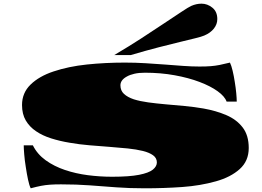

<svg xmlns="http://www.w3.org/2000/svg" viewBox="-20 -999 1427 1047"><path d="M147.5 27.8Q139.6 12.2 132.8 -19.8Q126 -51.8 120.6 -88.4Q114.7 -124.5 112.1 -157Q109.4 -189.5 109.4 -206.5H159.2Q183.1 -158.2 229.2 -125Q275.4 -91.8 335 -71.8Q393.6 -52.2 459.2 -43.7Q524.9 -35.2 591.3 -35.2Q685.5 -35.2 738.5 -45.7Q791.5 -56.2 813.5 -74Q835.4 -91.8 835.4 -113.3Q835.4 -137.2 814.9 -152.1Q794.4 -167 759.3 -175.8Q723.6 -184.6 676.5 -189.5Q629.4 -194.3 576.7 -198.2Q523.4 -202.1 467.8 -206.8Q412.1 -211.4 359.4 -220.7Q306.2 -229.5 259 -244.4Q211.9 -259.3 176.8 -283.2Q141.1 -307.1 120.6 -342Q100.1 -377 100.1 -426.3Q100.1 -492.7 147 -538.1Q193.8 -583.5 272 -609.4Q353.5 -636.7 453.4 -647.2Q553.2 -657.7 660.6 -657.7Q718.3 -657.7 773.4 -654.3Q828.6 -650.9 880.4 -647Q931.6 -643.1 978.8 -639.6Q1025.9 -636.2 1067.9 -636.2Q1104.5 -636.2 1129.2 -638.2Q1153.8 -640.1 1177.5 -644.8Q1201.2 -649.4 1233.9 -657.7Q1241.7 -642.1 1248.5 -613.3Q1255.4 -584.5 1260.3 -552.2Q1265.6 -520 1268.3 -491Q1271 -461.9 1271 -444.8H1215.8Q1205.6 -473.6 1166.5 -501.7Q1127.4 -529.8 1067.9 -552.2Q1008.8 -574.7 932.4 -588.6Q856 -602.5 770 -602.5Q737.8 -602.5 713.1 -596.9Q688.5 -591.3 671.4 -581.5Q636.7 -562.5 636.7 -533.7Q636.7 -504.9 656.2 -486.8Q675.8 -468.8 709.5 -457.5Q743.2 -446.8 788.1 -440.7Q833 -434.6 883.3 -430.2Q934.1 -425.8 987.1 -420.9Q1040 -416 1090.3 -407.2Q1158.7 -395 1214.4 -371.1Q1270 -347.2 1303.2 -304.2Q1336.4 -261.2 1336.4 -191.9Q1336.4 -121.1 1287.1 -76.9Q1237.8 -32.7 1157.7 -10.3Q1072.8 13.7 973.9 20.8Q875 27.8 768.6 27.8Q686 27.8 614 22.5Q542 17.1 469.5 11.7Q397 6.3 312 6.3Q277.3 6.3 252.7 8.1Q228 9.8 204.1 14.4Q180.2 19 147.5 27.8ZM603 -698.7Q686 -748 749 -788.8Q812 -829.6 874 -871.1Q929.2 -907.7 968.5 -933.8Q1007.8 -960 1022.9 -966.8Q1050.8 -979 1079.1 -979Q1110.8 -979 1137.9 -957.3Q1165 -935.5 1165 -895Q1165 -866.7 1146.2 -843Q1127.4 -819.3 1093.8 -805.2Q1079.1 -798.8 1046.1 -790.8Q1013.2 -782.7 962.9 -770.5Q912.6 -758.3 845 -741Q777.3 -723.6 693.4 -698.7Z"/></svg>

Font: Asset
Style: Regular
Weight: 400
Version: Version 1.003; ttfautohint (v1.8.4.7-5d5b)